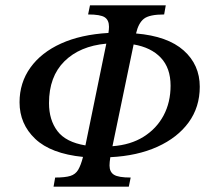

<svg xmlns="http://www.w3.org/2000/svg" viewBox="-20 -690 789 717"><path d="M461 7H180L186 -27Q223 -27 242.5 -33Q262 -39 272 -56Q282 -73 290 -104Q170 -116 111.5 -171.5Q53 -227 53 -308Q53 -381 93.5 -437.5Q134 -494 208 -527.5Q282 -561 385 -567Q387 -581 387 -590Q387 -615 371 -625.5Q355 -636 309 -636L316 -670H599L593 -636Q538 -636 517.5 -620Q497 -604 488 -565Q606 -555 666 -501.5Q726 -448 726 -366Q726 -290 684.5 -233Q643 -176 568 -142Q493 -108 392 -103Q389 -84 389 -72Q389 -48 405.5 -37.5Q422 -27 468 -27ZM400 -144Q468 -149 516.5 -179.5Q565 -210 591 -259Q617 -308 617 -370Q617 -436 580.5 -474.5Q544 -513 479 -524ZM377 -527Q278 -518 220.5 -461Q163 -404 163 -305Q163 -242 194.5 -200.5Q226 -159 299 -147Z"/></svg>

Font: STIX Two Text Medium
Style: Italic
Weight: 500
Italic angle: -12°
Designer: Ross Mills, John Hudson & Paul Hanslow, Tiro Typeworks Ltd; with prior portions MicroPress Inc. and Coen Hoffman, Elsevi
Foundry: Tiro Typeworks Ltd
Version: Version 2.13 b171